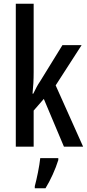

<svg xmlns="http://www.w3.org/2000/svg" viewBox="-20 -780 464 1021"><path d="M159 -396V-760H64V0H159V-192L213 -254L320 0H422L276 -326L414 -540H312L193 -347C179 -327 170 -308 157 -282H153C157 -320 159 -355 159 -396ZM290 71V61H194C190 102 175 174 165 210V221H222C248 179 275 120 290 71Z"/></svg>

Font: Noto Sans Malayalam ExtraCondensed Medium
Style: Regular
Weight: 500
Width: 2
Designer: Jelle Bosma - Monotype Design Team
Foundry: Monotype Imaging Inc.
Version: Version 2.104